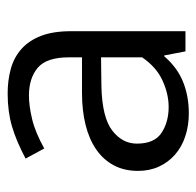

<svg xmlns="http://www.w3.org/2000/svg" viewBox="-26 -490 525 514"><g transform="rotate(-90 237.0 -233.5)"><path d="M69 -428Q116 -453 155.5 -464.5Q195 -476 243 -476Q279 -476 309.5 -467.5Q340 -459 362.5 -439Q385 -419 397.5 -386.5Q410 -354 410 -306V0H356L345 -57H343Q313 -22 274.5 -6.5Q236 9 190 9Q157 9 128.5 -0.5Q100 -10 79.5 -28Q59 -46 47.5 -71Q36 -96 36 -127Q36 -164 51 -192Q66 -220 93.5 -239Q121 -258 159.5 -267.5Q198 -277 245 -277H340V-312Q340 -372 312 -395.5Q284 -419 238 -419Q210 -419 174.5 -410.5Q139 -402 96 -378ZM340 -226 262 -225Q179 -223 144 -196Q109 -169 109 -130Q109 -83 138 -64Q167 -45 207 -45Q242 -45 278 -61.5Q314 -78 340 -116Z"/></g></svg>

Font: Mukta Light
Style: Regular
Weight: 300
Designer: Girish Dalvi and Yashodeep Gholap
Foundry: Ek Type
Version: Version 2.538;PS 1.002;hotconv 16.6.51;makeotf.lib2.5.65220;